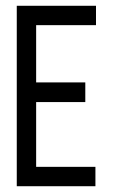

<svg xmlns="http://www.w3.org/2000/svg" viewBox="-20 -644 390 664"><path d="M38 0V-624H312V-557H105V-359H275V-291H105V-67H310V0Z"/></svg>

Font: Inconsolata ExtraCondensed Medium
Style: Regular
Weight: 500
Width: 2
Monospace: yes
Designer: Raph Levien, Cyreal, Brenton Simpson
Foundry: Raph Levien, Cyreal, Google
Version: Version 3.001; ttfautohint (v1.8.2.53-6de2)